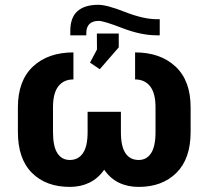

<svg xmlns="http://www.w3.org/2000/svg" viewBox="-20 -749 849 780"><path d="M528.8 -536.1Q631.3 -536.1 692.9 -478.8Q754.4 -421.4 754.4 -313V-212.9Q754.4 -104 696.8 -46.9Q639.2 10.3 543.5 10.3Q498.5 10.3 463.1 -6.8Q427.7 -23.9 403.3 -59.6Q378.9 -24.4 343.5 -7.1Q308.1 10.3 263.7 10.3Q167 10.3 109.9 -46.6Q52.7 -103.5 52.7 -212.9V-313Q52.7 -421.4 114 -478.8Q175.3 -536.1 278.3 -536.1V-426.3Q238.8 -426.3 217 -398.4Q195.3 -370.6 195.3 -313V-212.9Q195.3 -154.3 213.1 -126.7Q231 -99.1 263.7 -99.1Q297.9 -99.1 316.9 -126.7Q335.9 -154.3 335.9 -212.4V-294.9H471.2V-212.4Q471.2 -154.3 489.7 -126.7Q508.3 -99.1 543.5 -99.1Q575.7 -99.1 593.8 -126.7Q611.8 -154.3 611.8 -212.9V-313Q611.8 -370.6 589.8 -398.4Q567.9 -426.3 528.8 -426.3ZM628.9 -670.9V-605.5H617.7Q553.2 -605.5 477.3 -634.8Q401.4 -664.1 380.9 -664.1Q356.9 -664.1 343.8 -651.9Q330.6 -639.6 330.6 -614.3V-605.5H265.6V-623.5Q265.6 -677.7 294.7 -703.6Q323.7 -729.5 379.4 -729.5Q414.1 -729.5 488.5 -700.2Q563 -670.9 618.2 -670.9ZM462.4 -556.6 385.3 -467.8 345.7 -494.6 374 -547.9 373.5 -612.8H462.4Z"/></svg>

Font: Roboto Web
Style: Bold
Weight: 700
Designer: Google
Version: Version 1.200310; 2013